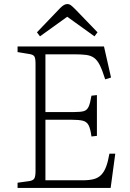

<svg xmlns="http://www.w3.org/2000/svg" viewBox="-20 -931 646 951"><path d="M67 0V-26L125 -34Q144 -37 150 -47Q156 -57 156 -85V-616Q156 -641 150.5 -651Q145 -661 122 -664L67 -673V-701H495L530 -547L501 -538Q487 -583 474.5 -608Q462 -633 446 -644.5Q430 -656 406.5 -659Q383 -662 347 -662H205V-376H347Q379 -376 395 -380.5Q411 -385 419 -402.5Q427 -420 433 -457L460 -460V-258L433 -255Q428 -293 419 -310.5Q410 -328 390.5 -333Q371 -338 332 -338H205V-38H388Q423 -38 445 -44Q467 -50 481.5 -65Q496 -80 505.5 -105Q515 -130 522 -170H551L528 0ZM178 -751 163 -771 278 -891Q288 -901 296.5 -906Q305 -911 314 -911Q323 -911 330.5 -905.5Q338 -900 353 -885L463 -771L448 -751L313 -848Z"/></svg>

Font: Literata ExtraLight
Style: Regular
Weight: 250
Designer: Latin by Veronika Burian and Jose Scaglione. Greek by Irene Vlachou. Cyrillic by Vera Evstafieva.
Foundry: TypeTogether
Version: Version 3.103;gftools[0.9.29]